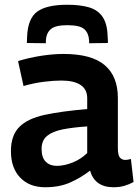

<svg xmlns="http://www.w3.org/2000/svg" viewBox="-20 -778 582 808"><path d="M26 -142Q26 -208 61 -243.5Q96 -279 167.5 -294.5Q239 -310 347 -319V-365Q347 -402 319 -420.5Q291 -439 238 -439Q207 -439 165.5 -434Q124 -429 79 -416L56 -521Q101 -535 152 -543Q203 -551 247 -551Q365 -551 420.5 -504Q476 -457 476 -366V-155Q476 -125 484.5 -115Q493 -105 507 -105Q512 -105 518.5 -106Q525 -107 531 -109L542 -12Q524 -2 503.5 4Q483 10 458 10Q379 10 359 -60Q322 -31 276.5 -10.5Q231 10 170 10Q104 10 65 -30.5Q26 -71 26 -142ZM155 -151Q155 -115 172.5 -97.5Q190 -80 219 -80Q251 -80 286.5 -94.5Q322 -109 347 -134V-246Q287 -242 244 -233.5Q201 -225 178 -206Q155 -187 155 -151ZM263 -758Q318 -758 355 -747Q392 -736 412 -706.5Q432 -677 433 -623Q434 -616 434 -610Q434 -604 434 -597L355 -596Q355 -604 355 -608Q353 -639 334.5 -655.5Q316 -672 263 -672Q213 -672 194 -655.5Q175 -639 173 -608Q173 -600 173 -596L93 -597Q93 -604 93.5 -610.5Q94 -617 94 -623Q97 -700 136.5 -729Q176 -758 263 -758Z"/></svg>

Font: Georama SemiBold
Style: Regular
Weight: 600
Designer: Jean-Baptiste Levee
Foundry: Production Type
Version: Version 1.000